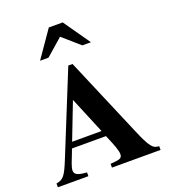

<svg xmlns="http://www.w3.org/2000/svg" viewBox="-167 -1074 1056 1195"><g transform="rotate(-20 361.0 -477.0)"><path d="M384 -236H189L283 -479ZM689 0V-25C648 -25 630 -47 579 -168L357 -690H329L108 -145C70 -51 55 -33 9 -25V0H211V-25C152 -29 130 -40 130 -66C130 -90 149 -132 161 -163L174 -197H399C433 -118 445 -83 445 -61C445 -39 432 -31 399 -28L367 -25V0ZM511 -778 388 -954H296L174 -778H230L342 -876L454 -778Z"/></g></svg>

Font: XITS
Style: Bold
Weight: 700
Designer: MicroPress Inc., with final additions and corrections provided by Coen Hoffman, Elsevier (retired)
Version: Version 1.302